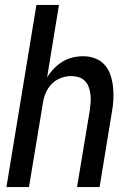

<svg xmlns="http://www.w3.org/2000/svg" viewBox="-20 -755 540 775"><path d="M6 0 127 -735H218L170 -442Q181 -461 197.5 -478Q214 -495 233 -506.5Q252 -518 273.5 -523Q295 -528 316 -528Q342 -528 365 -519Q388 -510 403.5 -492Q419 -474 426.5 -450.5Q434 -427 436.5 -402Q439 -377 437.5 -351Q436 -325 431 -299L382 0H291L343 -313Q345 -328 346 -344Q347 -360 345 -375Q343 -390 338 -404Q333 -418 322.5 -428.5Q312 -439 297.5 -443.5Q283 -448 267 -448Q247 -448 225.5 -440Q204 -432 188.5 -416Q173 -400 164.5 -379.5Q156 -359 153 -338L97 0Z"/></svg>

Font: Iosevka Curly Medium
Style: Italic
Weight: 500
Italic angle: -9°
Monospace: yes
Designer: Belleve Invis
Foundry: Belleve Invis
Version: Version 22.1.2; ttfautohint (v1.8.4)